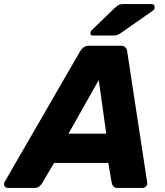

<svg xmlns="http://www.w3.org/2000/svg" viewBox="-70 -925 811 945"><path d="M-31 0Q-43 0 -48 -10Q-53 -20 -47 -30L324 -672Q330 -683 341 -691.5Q352 -700 369 -700H523Q540 -700 547.5 -691.5Q555 -683 556 -672L654 -30Q657 -16 649 -8Q641 0 631 0H510Q495 0 488.5 -7Q482 -14 480 -24L463 -123H196L136 -21Q131 -14 122.5 -7Q114 0 99 0ZM267 -267H453L416 -531ZM389 -750Q373 -750 375 -765Q377 -773 383 -778L495 -886Q508 -898 516 -901.5Q524 -905 536 -905H676Q684 -905 688 -900Q692 -895 691 -887Q691 -879 683 -873L527 -764Q517 -757 508.5 -753.5Q500 -750 486 -750Z"/></svg>

Font: Rubik
Style: Bold Italic
Weight: 700
Italic angle: -12°
Designer: Hubert and Fischer
Foundry: Hubert and Fischer
Version: Version 2.300;gftools[0.9.30]